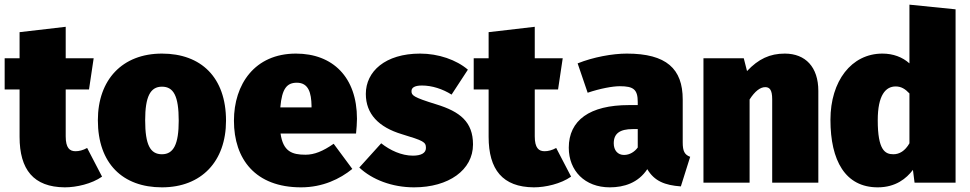

<svg xmlns="http://www.w3.org/2000/svg" viewBox="-22 -784 4163 824"><path d="M352 -149C334 -139 317 -135 302 -135C277 -135 260 -149 260 -199V-400H360L380 -534H260V-669L62 -646V-534H-2V-400H62V-197C62 -56 122 19 256 20C306 20 372 5 416 -26Z M673 -554C503 -554 398 -442 398 -268C398 -82 505 20 673 20C843 20 948 -92 948 -266C948 -452 841 -554 673 -554ZM673 -412C723 -412 745 -372 745 -266C745 -165 723 -122 673 -122C623 -122 601 -162 601 -268C601 -369 623 -412 673 -412Z M1510 -274C1510 -453 1406 -554 1248 -554C1071 -554 982 -422 982 -266C982 -101 1074 20 1270 20C1363 20 1437 -16 1490 -59L1410 -167C1364 -135 1327 -120 1289 -120C1231 -120 1193 -134 1182 -211H1506C1508 -230 1510 -257 1510 -274ZM1315 -323H1181C1188 -405 1210 -429 1252 -429C1303 -429 1314 -384 1315 -330Z M1781 -554C1631 -554 1548 -477 1548 -381C1548 -295 1603 -238 1703 -208C1795 -180 1806 -175 1806 -149C1806 -127 1785 -116 1750 -116C1701 -116 1652 -139 1614 -169L1520 -65C1575 -13 1661 20 1755 20C1903 20 2008 -54 2008 -164C2008 -261 1952 -305 1851 -336C1750 -367 1744 -375 1744 -393C1744 -407 1756 -417 1789 -417C1832 -417 1878 -402 1916 -378L1986 -485C1937 -527 1860 -554 1781 -554Z M2365 -149C2347 -139 2330 -135 2315 -135C2290 -135 2273 -149 2273 -199V-400H2373L2393 -534H2273V-669L2075 -646V-534H2011V-400H2075V-197C2075 -56 2135 19 2269 20C2319 20 2385 5 2429 -26Z M2908 -173V-357C2908 -489 2838 -554 2668 -554C2607 -554 2524 -539 2457 -512L2500 -386C2553 -404 2607 -414 2638 -414C2697 -414 2715 -400 2715 -346V-333H2677C2509 -333 2419 -268 2419 -150C2419 -51 2488 20 2595 20C2656 20 2717 1 2756 -58C2786 -7 2831 11 2900 16L2940 -111C2916 -120 2908 -135 2908 -173ZM2656 -119C2629 -119 2612 -139 2612 -169C2612 -211 2638 -230 2694 -230H2715V-151C2702 -133 2681 -119 2656 -119Z M3346 -554C3282 -554 3233 -531 3184 -479L3170 -534H2997V0H3195V-357C3218 -393 3241 -410 3262 -410C3280 -410 3292 -400 3292 -358V0H3490V-394C3490 -496 3435 -554 3346 -554Z M3881 -764V-512C3851 -539 3811 -554 3765 -554C3632 -554 3542 -436 3542 -270C3542 -94 3606 20 3745 20C3822 20 3868 -18 3896 -55L3903 0H4079V-744ZM3812 -122C3776 -122 3745 -140 3745 -268C3745 -376 3779 -413 3822 -413C3846 -413 3863 -402 3881 -383V-169C3862 -136 3838 -122 3812 -122Z"/></svg>

Font: Fira Sans Heavy
Style: Regular
Weight: 900
Designer: bBox Type GmbH & Carrois Corporate GbR & Edenspiekermann AG
Foundry: bBox Type GmbH & Carrois Corporate GbR & Edenspiekermann AG
Version: Version 4.300;PS 004.300;hotconv 1.0.88;makeotf.lib2.5.64775